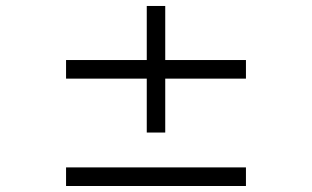

<svg xmlns="http://www.w3.org/2000/svg" viewBox="-20 -620 1040 640"><path d="M200.2 0V-62H799.8V0ZM530.8 -357.9V-178.2H469.2V-357.9H200.2V-419.9H469.2V-600.1H530.8V-419.9H799.8V-357.9Z"/></svg>

Font: Charis SIL Viet
Style: Bold Italic
Weight: 700
Italic angle: -11°
Foundry: SIL International
Version: Version 5.000